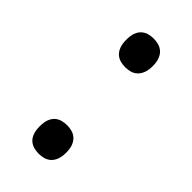

<svg xmlns="http://www.w3.org/2000/svg" viewBox="-180 -590 646 646"><g transform="rotate(45 143.0 -267.0)"><path d="M81.1 -61Q81.1 -80.6 85.9 -93.5Q90.8 -106.4 99.4 -114.3Q107.9 -122.1 119.4 -125.5Q130.9 -128.9 144 -128.9Q156.7 -128.9 168.2 -125.5Q179.7 -122.1 188.2 -114.3Q196.8 -106.4 201.9 -93.5Q207 -80.6 207 -61Q207 -42 201.9 -28.8Q196.8 -15.6 188.2 -7.8Q179.7 0 168.2 3.4Q156.7 6.8 144 6.8Q130.9 6.8 119.4 3.4Q107.9 0 99.4 -7.8Q90.8 -15.6 85.9 -28.8Q81.1 -42 81.1 -61ZM81.1 -473.1Q81.1 -492.7 85.9 -505.6Q90.8 -518.6 99.4 -526.4Q107.9 -534.2 119.4 -537.6Q130.9 -541 144 -541Q156.7 -541 168.2 -537.6Q179.7 -534.2 188.2 -526.4Q196.8 -518.6 201.9 -505.6Q207 -492.7 207 -473.1Q207 -454.1 201.9 -440.9Q196.8 -427.7 188.2 -419.7Q179.7 -411.6 168.2 -408.2Q156.7 -404.8 144 -404.8Q130.9 -404.8 119.4 -408.2Q107.9 -411.6 99.4 -419.7Q90.8 -427.7 85.9 -440.9Q81.1 -454.1 81.1 -473.1Z"/></g></svg>

Font: Noto Serif
Style: Regular
Weight: 400
Designer: Monotype Design team
Foundry: Monotype Imaging Inc.
Version: Version 1.02